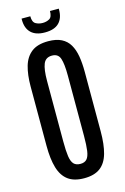

<svg xmlns="http://www.w3.org/2000/svg" viewBox="-153 -1115 773 1192"><g transform="rotate(-15 233.0 -519.0)"><path d="M234.4 9.8Q169.4 9.8 131.1 -18.6Q92.8 -46.9 75.9 -103.8Q59.1 -160.6 59.1 -245.6V-627.4Q59.1 -701.7 74.7 -755.9Q90.3 -810.1 128.9 -840.1Q167.5 -870.1 236.3 -870.1Q288.1 -870.1 321.5 -853Q355 -835.9 373.5 -804.2Q392.1 -772.5 399.7 -727.8Q407.2 -683.1 407.2 -627.4V-245.6Q407.2 -160.6 391.1 -103.8Q375 -46.9 337.2 -18.6Q299.3 9.8 234.4 9.8ZM234.4 -82.5Q261.2 -82.5 275.4 -98.1Q289.6 -113.8 294.7 -149.4Q299.8 -185.1 299.8 -244.6V-633.3Q299.8 -706.1 288.1 -741.9Q276.4 -777.8 236.3 -777.8Q195.3 -777.8 180.9 -742.4Q166.5 -707 166.5 -633.8V-244.6Q166.5 -184.6 171.6 -149.2Q176.8 -113.8 191.4 -98.1Q206.1 -82.5 234.4 -82.5ZM232.9 -927.7Q174.3 -927.7 144 -957Q113.8 -986.3 113.8 -1041V-1048.3H169.9Q169.9 -1010.7 189.5 -999.5Q209 -988.3 233.9 -988.3Q258.3 -988.3 277.3 -999Q296.4 -1009.8 296.4 -1048.3H353V-1042Q353 -987.3 323.5 -957.5Q293.9 -927.7 232.9 -927.7Z"/></g></svg>

Font: Antonio Medium
Style: Regular
Weight: 500
Designer: Vernon Adams
Foundry: Vernon Adams
Version: Version 1.002